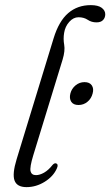

<svg xmlns="http://www.w3.org/2000/svg" viewBox="-20 -740 441 768"><path d="M343 -719.5Q372.5 -719.5 386.8 -708.8Q401 -698 401 -683Q401 -669 392.2 -659.8Q383.5 -650.5 366 -650.5Q346 -650.5 330.8 -660.8Q315.5 -671 294 -671Q273.5 -671 257 -652.5Q240.5 -634 236.5 -608.5Q232.5 -584.5 236.8 -560.8Q241 -537 230.5 -502L113 -118.5Q98.5 -71 102.2 -55.2Q106 -39.5 124 -39.5Q139 -39.5 156.5 -49.5Q174 -59.5 190 -80Q197.5 -88.5 204 -86.5Q215 -83 207.5 -66.5Q193.5 -34.5 159 -13Q124.5 8.5 86 8.5Q48 8.5 38.2 -17.8Q28.5 -44 46.5 -103L194.5 -587Q215.5 -655.5 252.8 -687.5Q290 -719.5 343 -719.5ZM294 -320Q273.5 -320 265 -333Q256.5 -346 261.5 -366Q266.5 -385.5 282.2 -398.5Q298 -411.5 318 -411.5Q338.5 -411.5 347.2 -398.5Q356 -385.5 350.5 -366Q345.5 -346 330 -333Q314.5 -320 294 -320Z"/></svg>

Font: Fraunces 72pt S050 Light
Style: Italic
Weight: 300
Italic angle: -16°
Version: Version 1.000; ttfautohint (v1.8.3)